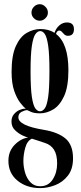

<svg xmlns="http://www.w3.org/2000/svg" viewBox="-20 -668 397 936"><path d="M176 249Q110 249 65.5 212.8Q21 176.5 21 116Q21 69.5 51 38.5Q81 7.5 117 2.5Q110.5 1.5 91 -7.2Q71.5 -16 53.8 -32.8Q36 -49.5 36 -75Q36 -97 47.8 -111Q59.5 -125 74.5 -131.5Q89.5 -138 100 -138Q105.5 -138 106.5 -137Q95 -146 78.5 -167.2Q62 -188.5 49.2 -225.2Q36.5 -262 36.5 -317.5Q36.5 -397.5 57.2 -443.2Q78 -489 110.5 -507.8Q143 -526.5 177 -526.5Q217 -526.5 246 -508Q252 -528.5 268.5 -543.5Q285 -558.5 306.5 -558.5Q340.5 -558.5 340.5 -525.5Q340.5 -493.5 311 -493.5Q300.5 -493.5 293.8 -500Q287 -506.5 281.5 -512.8Q276 -519 269 -519Q257.5 -519 253 -502.5Q313.5 -456 313.5 -325.5Q313.5 -244.5 292.2 -198.8Q271 -153 239 -134.2Q207 -115.5 175 -115.5Q148.5 -115.5 133.2 -121.8Q118 -128 115 -130Q114 -131 111 -131Q102 -131 85.8 -123Q69.5 -115 69.5 -96Q69.5 -55.5 194 -35Q263 -23.5 299.5 7.5Q336 38.5 336 104Q336 156.5 310.8 188.5Q285.5 220.5 248.5 234.8Q211.5 249 176 249ZM175 -125.5Q188 -125.5 198.5 -140Q209 -154.5 215 -196.8Q221 -239 221 -323.5Q221 -402.5 215 -444.2Q209 -486 199 -501.2Q189 -516.5 176 -516.5Q163 -516.5 152.2 -501Q141.5 -485.5 135.2 -443.5Q129 -401.5 129 -321Q129 -238.5 135.2 -196.5Q141.5 -154.5 152 -140Q162.5 -125.5 175 -125.5ZM176 240Q215.5 240 237 206.8Q258.5 173.5 258.5 129.5Q258.5 85.5 243.2 61.8Q228 38 199.5 29Q180 23 162 16.5Q144 10 135.5 8Q112.5 18.5 103.2 52Q94 85.5 94 116.5Q94 145 102.2 173.5Q110.5 202 128.8 221Q147 240 176 240ZM174 -567Q157.5 -567 145.5 -578.8Q133.5 -590.5 133.5 -606.5Q133.5 -623 145.5 -635.2Q157.5 -647.5 174 -647.5Q189 -647.5 201.2 -635.2Q213.5 -623 213.5 -606.5Q213.5 -590.5 201.2 -578.8Q189 -567 174 -567Z"/></svg>

Font: Imbue 100pt Medium
Style: Regular
Weight: 500
Designer: Tyler Finck
Foundry: Etcetera Type Company
Version: Version 1.102; ttfautohint (v1.8.3)